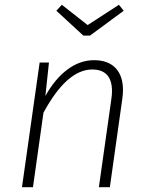

<svg xmlns="http://www.w3.org/2000/svg" viewBox="-20 -784 621 804"><path d="M495 -407Q495 -389 492 -369L440 0H394L446 -367Q449 -387 449 -402Q449 -493 366 -493Q260 -493 162 -312L118 0H72L146 -522H185L170 -382Q210 -454 262.5 -493Q315 -532 374 -532Q432 -532 463.5 -499.5Q495 -467 495 -407ZM478 -764 498 -739 357 -635H329L216 -739L239 -764L347 -679Z"/></svg>

Font: Fira Sans ExtraLight
Style: Italic
Weight: 275
Italic angle: -8°
Designer: Carrois Corporate & Edenspiekermann AG
Foundry: Carrois Corporate GbR & Edenspiekermann AG
Version: Version 4.203